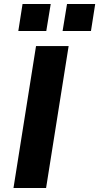

<svg xmlns="http://www.w3.org/2000/svg" viewBox="-20 -934 493 954"><path d="M47 0 159 -705H321L209 0ZM291 -780 313 -914H453L432 -780ZM71 -780 92 -914H232L210 -780Z"/></svg>

Font: Nunito Sans 8pt ExtraBold
Style: Italic
Weight: 800
Italic angle: -9°
Version: Version 3.101;gftools[0.9.27]